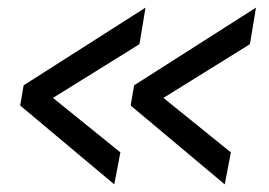

<svg xmlns="http://www.w3.org/2000/svg" viewBox="-20 -498 707 504"><path d="M296 -98 280 -14 33 -221 42 -274 362 -478 346 -382 119 -241ZM586 -98 570 -14 323 -221 332 -274 652 -478 636 -382 409 -241Z"/></svg>

Font: Inria Sans
Style: Italic
Weight: 400
Italic angle: -10°
Designer: Black Foundry Team
Foundry: Black Foundry
Version: Version 1.2; ttfautohint (v1.8.3)